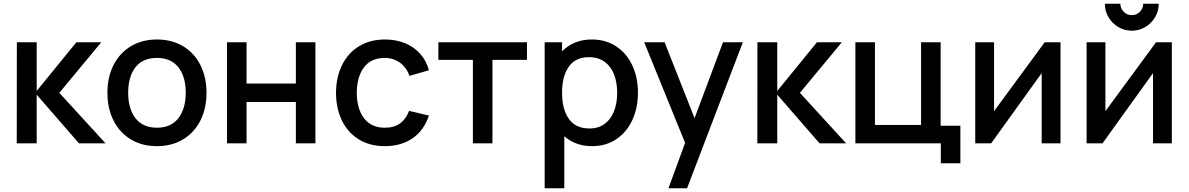

<svg xmlns="http://www.w3.org/2000/svg" viewBox="-20 -766 6352 1026"><path d="M69.5 0 70 -540H176V-280L388 -540H521L297 -270L544 0H402L176 -260V0Z M554 -270.5Q554 -354.5 587 -419Q620 -483.5 680 -519.2Q740 -555 818.5 -555Q898 -555 958.2 -519Q1018.5 -483 1051 -418.2Q1083.5 -353.5 1083.5 -270.5Q1083.5 -186.5 1050.8 -121.8Q1018 -57 958 -21Q898 15 818.5 15Q739 15 679 -21.2Q619 -57.5 586.5 -122.2Q554 -187 554 -270.5ZM972.5 -270.5Q972.5 -357 933 -406.8Q893.5 -456.5 818.5 -456.5Q742.5 -456.5 703.8 -406.5Q665 -356.5 665 -270.5Q665 -183.5 704.5 -133.5Q744 -83.5 818.5 -83.5Q893.5 -83.5 933 -134.2Q972.5 -185 972.5 -270.5Z M1193 0V-540H1297.5V-319.5H1561V-540H1665.5V0H1561V-221H1297.5V0Z M1775.5 -270Q1776 -353.5 1807.8 -418.2Q1839.5 -483 1898.8 -519Q1958 -555 2038 -555Q2096.5 -555 2144.8 -535Q2193 -515 2225.8 -478Q2258.5 -441 2272 -390.5L2168 -360.5Q2152.5 -405.5 2117.2 -431Q2082 -456.5 2036.5 -456.5Q1962.5 -456.5 1924.8 -405.8Q1887 -355 1886.5 -270Q1887 -184 1925.5 -133.8Q1964 -83.5 2036.5 -83.5Q2085.5 -83.5 2117.2 -106.2Q2149 -129 2166 -173.5L2272 -148.5Q2245.5 -69 2184.5 -27Q2123.5 15 2036.5 15Q1955.5 15 1896.8 -21.5Q1838 -58 1807 -122.5Q1776 -187 1775.5 -270Z M2507 0V-446H2322.5V-540H2796V-446H2611.5V0Z M3389 -270.5Q3389 -189.5 3359 -124.5Q3329 -59.5 3273.5 -22.2Q3218 15 3144.5 15Q3055.5 15 2995.5 -38V240H2890.5V-540H2983.5V-491.5Q3013 -522 3053 -538.5Q3093 -555 3142.5 -555Q3217 -555 3272.8 -518.2Q3328.5 -481.5 3358.8 -416.8Q3389 -352 3389 -270.5ZM3278 -270.5Q3278 -325 3261.5 -368Q3245 -411 3211 -435.8Q3177 -460.5 3126.5 -460.5Q3055 -460.5 3019.2 -409.2Q2983.5 -358 2983.5 -270.5Q2983.5 -182 3019.8 -130.8Q3056 -79.5 3130 -79.5Q3178.5 -79.5 3211.8 -104.5Q3245 -129.5 3261.5 -172.5Q3278 -215.5 3278 -270.5Z M3843.5 -540H3949.5L3651.5 240H3552L3641 -2.5L3422.5 -540H3531.5L3691.5 -134.5Z M4027 0 4027.5 -540H4133.5V-280L4345.5 -540H4478.5L4254.5 -270L4501.5 0H4359.5L4133.5 -260V0Z M5007.5 106.5V0H4551V-540H4655.5V-98.5H4902V-540H5006.5V-94H5112V106.5Z M5647 -540V0H5546.5V-375.5L5276.5 0H5191.5V-540H5292V-172L5562.5 -540Z M5884 -746H5967Q5967 -721 5985 -703Q6003 -685 6028 -685Q6053.5 -685 6071.2 -703Q6089 -721 6089 -746H6172Q6172 -707 6152.5 -674Q6133 -641 6100 -621.5Q6067 -602 6028 -602Q5989 -602 5956 -621.5Q5923 -641 5903.5 -674Q5884 -707 5884 -746ZM6242 -540V0H6141.5V-375.5L5871.5 0H5786.5V-540H5887V-172L6157.5 -540Z"/></svg>

Font: Manrope KiralyPet SmBd KiralyPet
Style: Regular
Weight: 600
Designer: Mikhail Sharanda
Foundry: Mikhail Sharanda
Version: Version 4.502